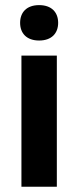

<svg xmlns="http://www.w3.org/2000/svg" viewBox="-20 -712 298 732"><path d="M129.2 -557.5C176.7 -557.5 201.7 -585 201.7 -625C201.7 -665 176.7 -692.5 129.2 -692.5C81.7 -692.5 56.7 -665 56.7 -625C56.7 -585 81.7 -557.5 129.2 -557.5ZM61.7 0H196.7V-500H61.7Z"/></svg>

Font: Familjen Grotesk GF
Style: Bold
Weight: 700
Designer: Anders Wikstroem, Jonas Baeckman, Matilda Gysing, Kristian Moeller
Foundry: Familjen STHLM AB
Version: Version 2.000; Beta; Release 4; Build 6